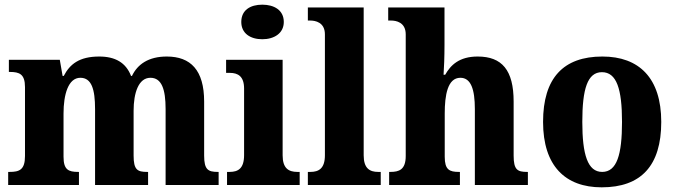

<svg xmlns="http://www.w3.org/2000/svg" viewBox="-20 -792 2892 822"><path d="M15 0H318V-56H315C273 -56 252 -65 252 -121V-306C252 -387 272 -459 324 -459C372 -459 387 -410 387 -325V0H614V-56H610C568 -56 552 -65 552 -126V-318C552 -394 573 -459 624 -459C672 -459 689 -410 689 -325V0H916V-56H913C871 -56 854 -65 854 -126V-357C854 -492 796 -550 694 -550C616 -550 569 -517 545 -467H541C519 -524 473 -550 405 -550C319 -550 279 -517 253 -467H248L236 -536H18V-484H22C63 -484 87 -475 87 -419V-124C87 -65 63 -56 21 -56H15Z M1103 -624C1153 -624 1195 -649 1195 -698C1195 -749 1153 -772 1103 -772C1052 -772 1013 -749 1013 -698C1013 -649 1052 -624 1103 -624ZM952 0H1263V-56H1253C1216 -56 1190 -71 1190 -127V-536H948V-480H964C999 -480 1025 -465 1025 -413V-128C1025 -71 1000 -56 963 -56H952Z M1298 0H1610V-56H1599C1563 -56 1537 -71 1537 -127V-760H1298V-704H1309C1329 -704 1371 -697 1371 -645V-127C1371 -71 1345 -56 1309 -56H1298Z M1646 0H1949V-56H1945C1904 -56 1884 -65 1884 -121V-306C1884 -384 1896 -459 1951 -459C1996 -459 2013 -410 2013 -325V0H2240V-56H2237C2195 -56 2179 -65 2179 -126V-357C2179 -492 2129 -550 2025 -550C1946 -550 1909 -513 1886 -472H1879C1881 -499 1883 -550 1883 -599V-760H1642V-704H1655C1675 -704 1717 -697 1717 -645V-124C1717 -65 1688 -56 1651 -56H1646Z M2556 10C2724 10 2811 -82 2811 -270C2811 -458 2716 -550 2559 -550C2392 -550 2305 -458 2305 -270C2305 -82 2400 10 2556 10ZM2558 -56C2496 -56 2473 -130 2473 -270C2473 -411 2495 -483 2557 -483C2620 -483 2643 -411 2643 -270C2643 -130 2621 -56 2558 -56Z"/></svg>

Font: Noto Serif Lao SemiCondensed ExtraBold
Style: Regular
Weight: 800
Width: 4
Designer: Monotype Design Team
Foundry: Monotype Imaging Inc.
Version: Version 2.003